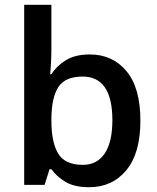

<svg xmlns="http://www.w3.org/2000/svg" viewBox="-20 -780 663 810"><path d="M196.8 -759.8V-576.7Q196.8 -544.4 195.1 -514.2Q193.4 -483.9 191.9 -466.8H196.8Q218.8 -502 258.1 -526.1Q297.4 -550.3 358.9 -550.3Q455.1 -550.3 513.7 -479.7Q572.3 -409.2 572.3 -271Q572.3 -133.3 512.9 -61.8Q453.6 9.8 356 9.8Q293.9 9.8 256.3 -12.7Q218.8 -35.2 197.3 -65.9H189L168 0H82V-759.8ZM328.6 -457Q255.4 -457 226.6 -413.3Q197.8 -369.6 196.8 -280.8V-270.5Q196.8 -180.2 225.3 -132.3Q253.9 -84.5 329.6 -84.5Q389.6 -84.5 421.9 -132.8Q454.1 -181.2 454.1 -272.5Q454.1 -457 328.6 -457Z"/></svg>

Font: Open Sans SemiBold
Style: Regular
Weight: 600
Designer: Monotype Design Team
Foundry: Monotype Imaging Inc.
Version: Version 3.003; ttfautohint (v1.8.4)